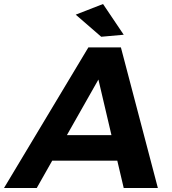

<svg xmlns="http://www.w3.org/2000/svg" viewBox="-77 -936 856 956"><path d="M427 -753 300 -863 436 -916 539 -763ZM709 0H539L507 -136H183L106 0H-57L363 -700H525ZM478 -263 413 -540 256 -263Z"/></svg>

Font: Argentum Sans SemiBold
Style: Italic
Weight: 600
Italic angle: -11°
Designer: Julieta Ulanovsky (font), Cristiano Sobral (main changes and remaster)
Foundry: Julieta Ulanovsky (font), Cristiano Sobral (main changes and remaster)
Version: Version 2.007;June 15, 2022;FontCreator 14.0.0.2814 64-bit; 